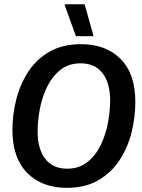

<svg xmlns="http://www.w3.org/2000/svg" viewBox="-20 -870 669 902"><path d="M294.2 12.5Q177.5 12.5 107.9 -57.5Q38.3 -127.5 38.3 -260Q38.3 -330.8 56.2 -402.1Q74.2 -473.3 112.5 -532.5Q150.8 -591.7 212.5 -627.1Q274.2 -662.5 360.8 -662.5Q477.5 -662.5 546.7 -592.9Q615.8 -523.3 615.8 -390.8Q615.8 -319.2 597.9 -247.5Q580 -175.8 541.2 -117.1Q502.5 -58.3 441.2 -22.9Q380 12.5 294.2 12.5ZM295 -77.5Q351.7 -77.5 390.8 -108.8Q430 -140 453.3 -188.8Q476.7 -237.5 487.1 -293.3Q497.5 -349.2 497.5 -397.5Q497.5 -480 461.7 -526.2Q425.8 -572.5 359.2 -572.5Q302.5 -572.5 263.8 -541.7Q225 -510.8 201.2 -462.1Q177.5 -413.3 167.1 -357.5Q156.7 -301.7 156.7 -252.5Q156.7 -170 192.5 -123.8Q228.3 -77.5 295 -77.5ZM336.7 -700 284.2 -845V-850H377.5L418.3 -705V-700Z"/></svg>

Font: Familjen Grotesk GF Medium
Style: Italic
Weight: 500
Designer: Anders Wikstroem, Jonas Baeckman, Matilda Gysing, Kristian Moeller
Foundry: Familjen STHML AB
Version: Version 2.000; Beta; Release 4; Build 6